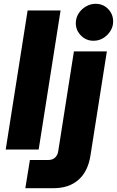

<svg xmlns="http://www.w3.org/2000/svg" viewBox="-20 -785 614 1008"><path d="M10 0 125 -730H298L183 0ZM113 203 137 55H233Q256 55 269.5 42Q283 29 286 7L368 -515H541L455 31Q442 115 392 159Q342 203 261 203ZM471 -571Q432 -571 405 -598.5Q378 -626 378 -663Q378 -691 392.5 -714Q407 -737 431 -751Q455 -765 482 -765Q521 -765 547.5 -738Q574 -711 574 -672Q574 -645 559.5 -622Q545 -599 522 -585Q499 -571 471 -571Z"/></svg>

Font: MuseoModerno Thin ExtraBold
Style: Italic
Weight: 800
Italic angle: -9°
Version: Version 1.003